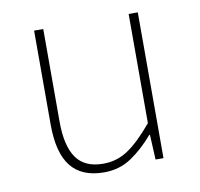

<svg xmlns="http://www.w3.org/2000/svg" viewBox="-62 -543 647 620"><g transform="rotate(-10 262.0 -233.0)"><path d="M232 12Q159 12 123.5 -32.5Q88 -77 88 -170V-478H118V-174Q118 -95 145.5 -55.5Q173 -16 234 -16Q279 -16 316 -41Q353 -66 398 -120V-478H428V0H402L398 -82H396Q360 -40 321 -14Q282 12 232 12Z"/></g></svg>

Font: Source Sans 3 ExtraLight ExtraLight
Style: Regular
Weight: 250
Version: Version 3.052;hotconv 1.1.0;makeotfexe 2.6.0